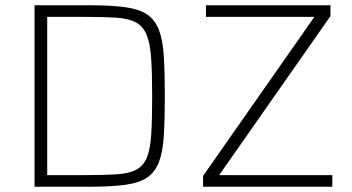

<svg xmlns="http://www.w3.org/2000/svg" viewBox="-20 -708 1334 728"><path d="M111 0V-688H320Q400 -688 453 -681Q506 -674 536.5 -654Q567 -634 582 -596Q597 -558 601 -496.5Q605 -435 605 -344Q605 -253 601 -191.5Q597 -130 582 -92Q567 -54 536.5 -34Q506 -14 453 -7Q400 0 320 0ZM159 -44H301Q374 -44 421.5 -47Q469 -50 496.5 -64.5Q524 -79 537 -111Q550 -143 553.5 -199.5Q557 -256 557 -344Q557 -432 553 -488.5Q549 -545 535.5 -577Q522 -609 494.5 -623.5Q467 -638 420 -641Q373 -644 301 -644H159ZM750 0V-41L1172 -644H761V-688H1233V-647L811 -44H1240V0Z"/></svg>

Font: Saira ExtraLight
Style: Regular
Weight: 200
Designer: Hector Gatti with collaboration of the Omnibus-Type team
Foundry: Omnibus-Type
Version: Version 1.100; ttfautohint (v1.8.3)